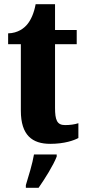

<svg xmlns="http://www.w3.org/2000/svg" viewBox="-20 -680 411 921"><path d="M221 10C290 10 336 -7 356 -18V-89C338 -83 315 -80 292 -80C253 -80 244 -105 244 -163V-468H348V-536H244V-660H151C143 -616 128 -585 113 -566C97 -545 66 -521 19 -520V-468H80V-149C80 -31 135 10 221 10ZM104 208V221H165C195 178 236 113 252 71V61H143C136 104 116 169 104 208Z"/></svg>

Font: Noto Serif Devanagari ExtraCondensed Black
Style: Regular
Weight: 900
Width: 2
Designer: Universal Thirst, Indian Type Foundry and the Monotype Design Team
Foundry: Monotype Imaging Inc.
Version: Version 2.004